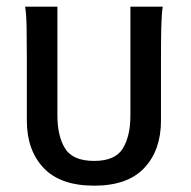

<svg xmlns="http://www.w3.org/2000/svg" viewBox="-20 -555 580 583"><path d="M266.1 8.8Q163.1 8.8 112.3 -45.2Q61.5 -99.1 61.5 -188.5V-375Q61.5 -429.2 60.8 -470.9Q60.1 -512.7 56.2 -534.7H154.3V-205.1Q154.3 -141.6 177.7 -104Q201.2 -66.4 266.1 -66.4Q329.6 -66.4 352.8 -104Q376 -141.6 376 -205.1V-534.7H474.1Q470.7 -512.7 469.7 -472.4Q468.8 -432.1 468.8 -375V-188.5Q468.8 -99.1 418.2 -45.2Q367.7 8.8 266.1 8.8Z"/></svg>

Font: Harmattan SemiBold
Style: Regular
Weight: 600
Designer: George W. Nuss III and SIL International
Foundry: SIL International
Version: Version 4.000